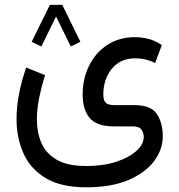

<svg xmlns="http://www.w3.org/2000/svg" viewBox="-20 -527 741 793"><path d="M312 -354.5 272.5 -335 211.4 -459 150.9 -335 110.8 -354.5 186 -506.8H237.3ZM336.4 246.6Q231 246.6 167.7 208Q104.5 169.4 76.4 105.2Q48.3 41 48.3 -35.6Q48.3 -87.4 59.1 -141.8Q69.8 -196.3 88.4 -248L166 -216.8Q151.9 -171.9 142.1 -124.5Q132.3 -77.1 132.3 -32.7Q132.3 20 151.1 63.5Q169.9 106.9 214.4 132.8Q258.8 158.7 336.4 158.7Q405.8 158.7 459.2 141.4Q512.7 124 543.2 96.4Q573.7 68.8 573.7 38.1Q573.7 22.5 564.5 8.8Q555.2 -4.9 530.8 -4.9H451.7Q379.4 -4.9 350.3 -39.8Q321.3 -74.7 321.3 -136.7Q321.3 -201.2 347.7 -255.1Q374 -309.1 422.9 -341.3Q471.7 -373.5 538.6 -373.5Q564 -373.5 592 -366.7Q620.1 -359.9 648.4 -340.8L620.6 -266.6Q582 -286.1 538.6 -286.1Q476.6 -286.1 441.7 -242.7Q406.7 -199.2 406.7 -136.7Q406.7 -113.8 416 -103.3Q425.3 -92.8 453.6 -92.8H535.6Q603 -92.8 627.7 -56.4Q652.3 -20 652.3 36.1Q652.3 90.3 616.5 138.4Q580.6 186.5 510.3 216.6Q439.9 246.6 336.4 246.6Z"/></svg>

Font: Vazirmatn RD
Style: Regular
Weight: 400
Designer: Saber Rastikerdar
Foundry: Saber Rastikerdar
Version: Version 32.102